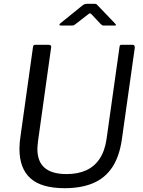

<svg xmlns="http://www.w3.org/2000/svg" viewBox="-20 -977 749 1007"><path d="M619 -245Q606 -155 568 -98.5Q530 -42 467.5 -16Q405 10 319 10Q197 10 139.5 -42Q82 -94 82 -197Q82 -213 83.5 -230.5Q85 -248 88 -266L153 -730Q154 -737 156.5 -739.5Q159 -742 164 -742H236Q243 -742 246.5 -738Q250 -734 248 -727L180 -241Q179 -229 177.5 -218.5Q176 -208 176 -197Q176 -129 214.5 -96.5Q253 -64 329 -64Q389 -64 432.5 -84Q476 -104 503 -145Q530 -186 539 -249L607 -732Q608 -738 610 -740Q612 -742 617 -742H676Q682 -742 684.5 -738Q687 -734 687 -727L619 -245ZM508 -851 461 -901Q454 -908 451.5 -907.5Q449 -907 440 -900L374 -849Q367 -844 364 -843.5Q361 -843 354 -843H299Q293 -843 292 -847Q291 -851 297 -855L412 -948Q418 -953 423.5 -955Q429 -957 438 -957H477Q485 -957 488.5 -952.5Q492 -948 495 -946L584 -853Q589 -847 588.5 -845Q588 -843 580 -843H524Q519 -843 515.5 -845Q512 -847 508 -851Z"/></svg>

Font: Libre Franklin
Style: Italic
Weight: 400
Italic angle: -8°
Designer: Pablo Impallari, Rodrigo Fuenzalida, Nhung Nguyen
Foundry: Impallari Type
Version: Version 3.000